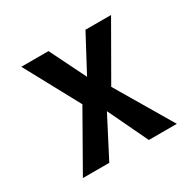

<svg xmlns="http://www.w3.org/2000/svg" viewBox="-125 -691 850 832"><g transform="rotate(-30 300.0 -275.5)"><path d="M197 0H65L223 -278L75 -551H211L300 -371L396 -551H524L369 -281L535 0H395L300 -199Z"/></g></svg>

Font: JuliaMono Latin
Style: Bold
Weight: 700
Monospace: yes
Designer: cormullion
Foundry: corm
Version: Version 0.038; ttfautohint (v1.8)